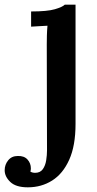

<svg xmlns="http://www.w3.org/2000/svg" viewBox="-108 -530 416 821"><path d="M11 271Q-40 271 -64 248Q-88 225 -88 198Q-88 174 -73 155.5Q-58 137 -32 137Q-5 136 9.5 152Q24 168 24 190Q24 196 22 204Q31 209 42 209Q64 209 75 193.5Q86 178 89.5 155.5Q93 133 93 113L92 -340Q92 -357 92.5 -377.5Q93 -398 95 -420Q79 -419 58.5 -418Q38 -417 25 -416V-481Q94 -481 126.5 -490.5Q159 -500 169 -510H215V0Q215 93 188 153Q161 213 115 242Q69 271 11 271Z"/></svg>

Font: Lora SemiBold
Style: Regular
Weight: 600
Designer: Olga Karpushina, Alexei Vanyashin (Cyrillic)
Foundry: Cyreal
Version: Version 3.011; ttfautohint (v1.8.4.7-5d5b)